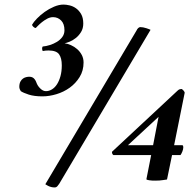

<svg xmlns="http://www.w3.org/2000/svg" viewBox="-20 -792 856 843"><path d="M676.2 -279.1 541.7 -154.5H652.2ZM643.7 -111.1H478Q474.7 -113 472.7 -117.9Q470.8 -122.9 472.1 -126L759.4 -393.8Q764.6 -398.8 768.8 -400Q773.1 -401.3 776.3 -401.3Q778.3 -401.3 780.9 -399.1Q783.5 -396.9 786.1 -394.1Q788.7 -391.4 790 -388.3Q791.3 -385.2 790.6 -383.3L744.5 -154.5H779.6Q782.8 -154.5 783.8 -151.7Q784.8 -148.9 784.8 -145.8Q784.8 -136.5 780.5 -126.3Q776.3 -116.1 772.4 -111.1H735.4L713.3 -3.9Q704.8 -2.6 696.4 -1.4Q689.2 -0.1 680.1 0.5Q671 1.1 661.9 1.1Q655.4 1.1 648.3 0.8Q641.1 0.5 635.3 -0.5Q629.4 -1.4 625.8 -2.6Q622.3 -3.9 622.9 -5.7ZM240 15Q237 20 232 25.5Q227 31 220 31Q205 31 191 24Q185 21 179 17L580 -659Q582 -664 586.5 -668.5Q591 -673 596 -673Q608 -673 623 -668Q638 -663 641 -661ZM259.1 -771.9Q270.2 -771.9 285.1 -768.5Q300.1 -765.1 313.4 -755.8Q326.7 -746.5 336.1 -730.4Q345.6 -714.2 345.6 -688.8Q345.6 -667.1 335.8 -651.3Q326.1 -635.5 312.7 -625Q299.4 -614.4 285.4 -608.8Q271.5 -603.3 263.7 -602Q277.3 -600.2 291.9 -593.6Q306.6 -587.1 318.9 -576.3Q331.3 -565.4 339.1 -550.6Q346.9 -535.7 346.9 -517.7Q346.9 -481.7 329.6 -453.8Q312.4 -425.9 286.1 -407Q259.8 -388.1 227.9 -378.5Q196.1 -368.9 166.2 -368.9Q130.4 -368.9 106.4 -376.6Q82.3 -384.4 71.3 -391.8Q69.3 -394.3 67 -399.9Q64.8 -405.5 64.8 -410.4Q64.8 -424.7 69.6 -433.7Q74.5 -442.7 81.3 -447.3Q88.2 -452 95.6 -453.5Q103.1 -455.1 108.3 -455.1Q117.4 -455.1 122.9 -452Q128.5 -448.9 132 -444.2Q135.6 -439.6 137.9 -434.3Q140.2 -429 142.1 -424.1Q147.3 -412.3 158.4 -402.1Q169.4 -391.8 181.8 -391.8Q195.4 -391.8 208.1 -399.6Q220.8 -407.3 230.2 -421.9Q239.6 -436.5 245.5 -457.6Q251.3 -478.6 251.3 -505.3Q251.3 -536.9 239.3 -553.7Q227.3 -570.4 192.8 -570.4Q187 -570.4 180.1 -569.8Q173.3 -569.2 167.5 -567.9Q166.2 -570.4 165.5 -573.8Q164.9 -577.2 164.9 -579.7Q164.9 -584 167.5 -587.8Q182.4 -589 199 -594.3Q215.6 -599.5 229.9 -608.2Q244.2 -616.9 253.6 -629.6Q263 -642.3 263 -659.1Q263 -687.6 248.4 -702.1Q233.8 -716.7 213 -716.7Q200 -716.7 187.3 -709.9Q174.6 -703.1 164.2 -694.7Q153.8 -686.3 146.3 -678.6Q138.9 -670.8 136.9 -669Q132.4 -669 126.8 -673.9Q121.3 -678.9 120.7 -683.2Q127.2 -695 142.1 -710.5Q157.1 -726 176.2 -739.7Q195.4 -753.3 217.2 -762.6Q239 -771.9 259.1 -771.9Z"/></svg>

Font: Vermiglione
Style: Bold Italic
Weight: 700
Italic angle: -11°
Version: Version 1.000